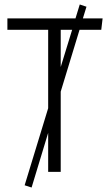

<svg xmlns="http://www.w3.org/2000/svg" viewBox="-20 -767 487 857"><path d="M335 -634 251 -358V0H195V-174L121 70L90 60L195 -284V-634H13V-685H317L336 -747L366 -737L350 -685H438L432 -634ZM302 -634H251V-468Z"/></svg>

Font: Fira Sans Condensed Light
Style: Regular
Weight: 300
Width: 3
Designer: bBox Type GmbH & Carrois Corporate GbR & Edenspiekermann AG
Foundry: bBox Type GmbH & Carrois Corporate GbR & Edenspiekermann AG
Version: Version 4.301